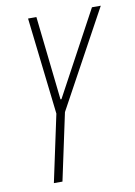

<svg xmlns="http://www.w3.org/2000/svg" viewBox="-80 -741 559 793"><g transform="rotate(-10 199.5 -344.0)"><path d="M81 0 141 -281 94 -688H129L168 -336H172L362 -688H399L177 -281L117 0Z"/></g></svg>

Font: Saira ExtraCondensed Thin
Style: Italic
Weight: 250
Width: 2
Italic angle: -12°
Designer: Hector Gatti with collaboration of the Omnibus-Type team
Foundry: Omnibus-Type
Version: Version 1.101